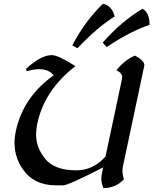

<svg xmlns="http://www.w3.org/2000/svg" viewBox="-20 -971 809 1013"><path d="M525.9 21.5Q514.6 -3.9 514.6 -29.3Q514.6 -41.5 517.1 -53.2L524.4 -87.9Q340.8 6.8 312.5 6.8H274.4Q157.7 6.8 98.6 -80.6Q56.6 -142.6 56.6 -217.3Q56.6 -247.1 63.5 -279.3Q101.6 -458.5 263.2 -573.7Q237.3 -606 188 -606Q159.2 -606 121.1 -595.2L117.2 -607.4Q195.8 -680.2 253.4 -680.2Q287.1 -680.2 377.9 -622.1Q214.4 -495.6 176.8 -319.3Q170.4 -288.6 170.4 -260.7Q170.4 -191.4 219.5 -131.8Q268.6 -72.3 382.8 -72.3Q471.2 -72.3 536.6 -145L623 -551.3Q624.5 -557.1 624.5 -562Q624.5 -587.4 593.8 -600.1Q638.2 -655.3 692.4 -677.7Q741.7 -650.9 741.7 -626.5Q741.7 -624 627.9 -89.8Q626 -81.1 626 -70.8Q626 -50.3 633.3 -24.4Q589.8 21 525.9 21.5ZM388.7 -716.3 361.3 -731.4Q429.7 -861.8 523.4 -951.2Q569.8 -941.9 585.4 -884.3Q493.7 -827.6 388.7 -716.3ZM542.5 -722.7 522 -746.1Q621.6 -859.4 731.9 -924.8Q768.6 -903.8 768.6 -846.7V-839.4Q669.4 -807.1 542.5 -722.7Z"/></svg>

Font: Balgruf
Style: Italic
Weight: 500
Italic angle: -12°
Designer: Paul James Miller
Foundry: High-Logic / Made with FontCreator
Version: Version 1.201;March 28, 2021;FontCreator 13.0.0.2683 64-bit